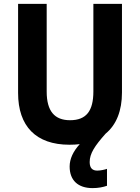

<svg xmlns="http://www.w3.org/2000/svg" viewBox="-20 -734 719 987"><path d="M441 99C441 55 467 16 523 -47C579 -93 607 -166 607 -258V-714H460V-264C460 -164 424 -116 340 -116C261 -116 220 -162 220 -263V-714H73V-256C73 -85 165 10 337 10C356 10 374 9 390 7C356 44 338 83 338 122C338 193 381 233 456 233C485 233 510 228 530 221V134C519 138 497 143 480 143C456 143 441 131 441 99Z"/></svg>

Font: Noto Sans Khmer SemiCondensed
Style: Bold
Weight: 700
Width: 4
Designer: Danh Hong and the Monotype Design Team
Foundry: Monotype Imaging Inc.
Version: Version 2.004